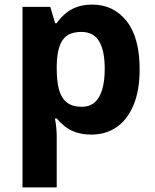

<svg xmlns="http://www.w3.org/2000/svg" viewBox="-20 -576 673 836"><path d="M382 -556Q474 -556 531 -484.5Q588 -413 588 -274Q588 -181 561 -117.5Q534 -54 487 -22Q440 10 378 10Q339 10 310.5 0Q282 -10 262 -26Q242 -42 227 -60H219Q223 -41 225 -20.5Q227 0 227 20V240H78V-546H199L220 -475H227Q242 -497 263 -515.5Q284 -534 313.5 -545Q343 -556 382 -556ZM334 -437Q295 -437 272 -421Q249 -405 238.5 -372.5Q228 -340 227 -291V-275Q227 -222 237 -185.5Q247 -149 271 -130Q295 -111 336 -111Q370 -111 392 -130Q414 -149 425 -186Q436 -223 436 -276Q436 -356 411.5 -396.5Q387 -437 334 -437Z"/></svg>

Font: Noto Sans Malayalam
Style: Regular
Weight: 400
Designer: Jelle Bosma - Monotype Design Team
Foundry: Monotype Imaging Inc.
Version: Version 2.103